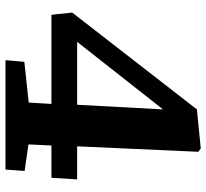

<svg xmlns="http://www.w3.org/2000/svg" viewBox="-46 -708 754 702"><g transform="rotate(90 331.0 -357.0)"><path d="M515 -262H636L630 -168H512L508 -84L605 -70L600 0H200L206 -69L355 -85L360 -168H34L26 -244L380 -700L523 -714L535 -705ZM363 -262 380 -576 133 -262Z"/></g></svg>

Font: Literata 7pt
Style: Bold Italic
Weight: 700
Italic angle: -2°
Designer: Latin by Veronika Burian and Jose Scaglione. Greek by Irene Vlachou. Cyrillic by Vera Evstafieva
Foundry: TypeTogether
Version: Version 3.002